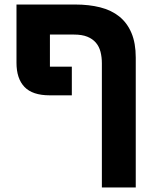

<svg xmlns="http://www.w3.org/2000/svg" viewBox="-20 -630 688 850"><path d="M431 -350Q431 -377 425 -400.5Q419 -424 404.5 -441Q390 -458 366.5 -467.5Q343 -477 307 -477H201V-335H298V-208H200Q124 -208 88.5 -245Q53 -282 53 -352V-610H313Q374 -610 423.5 -597.5Q473 -585 508 -557Q543 -529 562 -484Q581 -439 581 -375V200H431Z"/></svg>

Font: IBM Plex Sans Hebrew
Style: Bold
Weight: 700
Designer: Mike Abbink, Paul van der Laan, Pieter van Rosmalen, Yanek Iontef
Foundry: Bold Monday
Version: Version 1.2